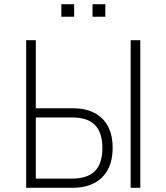

<svg xmlns="http://www.w3.org/2000/svg" viewBox="-20 -897 795 917"><path d="M105 0V-705H151V-380H327Q388 -380 430.5 -358Q473 -336 495.5 -294Q518 -252 518 -191Q518 -130 495 -87Q472 -44 429 -22Q386 0 325 0ZM151 -44H323Q398 -44 433.5 -80Q469 -116 469 -190Q469 -264 433.5 -300Q398 -336 325 -336H151ZM604 0V-705H650V0ZM422 -817V-877H483V-817ZM273 -817V-877H334V-817Z"/></svg>

Font: Nunito Sans 7pt Condensed ExtraLight
Style: Regular
Weight: 250
Width: 3
Designer: Vernon Adams
Foundry: Vernon Adams
Version: Version 3.101;gftools[0.9.27]